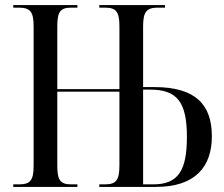

<svg xmlns="http://www.w3.org/2000/svg" viewBox="-20 -734 881 754"><path d="M32 0H284V-10H260C217 -10 205 -26 205 -83V-374H449V-85C449 -26 436 -10 392 -10H370V0H592C747 0 812 -79 812 -199C812 -322 749 -392 587 -392H542V-631C542 -688 556 -704 600 -704H628V-714H370V-704H392C436 -704 449 -688 449 -631V-384H205V-631C205 -688 217 -704 260 -704H284V-714H32V-704H53C98 -704 112 -689 112 -631V-83C112 -26 99 -10 55 -10H32ZM582 -10H542V-382H570C674 -382 714 -335 714 -197C714 -67 682 -10 582 -10Z"/></svg>

Font: Noto Serif Display Condensed
Style: Regular
Weight: 400
Width: 3
Designer: Monotype Design Team
Foundry: Monotype Imaging Inc.
Version: Version 2.009